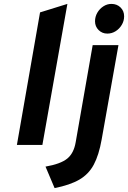

<svg xmlns="http://www.w3.org/2000/svg" viewBox="-20 -742 656 983"><path d="M66.5 0 185 -678.5 325 -722 197 0ZM259.5 221 213 111Q290.5 97.5 324.2 70Q358 42.5 367.5 -14L454.5 -511H586.5L500.5 -28Q486.5 51.5 460.2 100.8Q434 150 386 177.8Q338 205.5 259.5 221ZM529.5 -570Q503 -570 484.8 -588.2Q466.5 -606.5 466.5 -633Q466.5 -656.5 478.2 -676.8Q490 -697 509.2 -709.5Q528.5 -722 550.5 -722Q578.5 -722 597 -704Q615.5 -686 615.5 -658.5Q615.5 -635 603.5 -614.8Q591.5 -594.5 572 -582.2Q552.5 -570 529.5 -570Z"/></svg>

Font: Overpass ExtraBold
Style: Italic
Weight: 800
Italic angle: -10°
Designer: Delve Withrington, Dave Bailey, Thomas Jockin
Foundry: Delve Fonts LLC
Version: Version 4.000